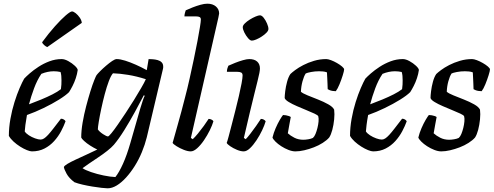

<svg xmlns="http://www.w3.org/2000/svg" viewBox="-20 -820 2678 1040"><path d="M153 0Q143 0 125.5 -7Q108 -14 89 -26Q70 -38 53.5 -53Q37 -68 28 -84Q28 -129 36.5 -176.5Q45 -224 58.5 -267Q72 -310 86.5 -343.5Q101 -377 111 -394Q121 -405 141 -422.5Q161 -440 188.5 -458Q216 -476 248 -488Q280 -500 314 -500Q330 -500 350 -489Q370 -478 385 -464Q400 -450 401 -441Q398 -419 390.5 -396.5Q383 -374 373 -354.5Q363 -335 354 -321Q336 -303 299 -280Q262 -257 216.5 -235Q171 -213 126 -197Q120 -164 117.5 -143Q115 -122 114 -108Q121 -97 136.5 -87Q152 -77 170 -70.5Q188 -64 200 -64Q209 -64 218.5 -70Q228 -76 240.5 -89.5Q253 -103 269.5 -124.5Q286 -146 310 -177Q319 -177 326 -172.5Q333 -168 335 -163Q326 -138 311 -109.5Q296 -81 273.5 -56Q251 -31 221 -15.5Q191 0 153 0ZM137 -255Q172 -268 204.5 -281.5Q237 -295 264.5 -309Q292 -323 310 -337Q312 -350 312.5 -362Q313 -374 313 -385Q313 -398 312 -409Q311 -420 308 -430Q299 -432 290 -433Q281 -434 271 -434Q255 -434 238 -430.5Q221 -427 204 -420Q181 -386 164.5 -341.5Q148 -297 137 -255ZM236 -565Q228 -568 219 -576Q210 -584 208 -591Q244 -640 277.5 -677.5Q311 -715 336 -736.5Q361 -758 370 -758Q378 -758 390 -748.5Q402 -739 412 -724.5Q422 -710 423 -696Z M563 200Q553 200 530.5 197.5Q508 195 480.5 190.5Q453 186 427 180Q401 174 383 167Q354 145 341 121.5Q328 98 326 85Q328 78 345.5 67.5Q363 57 390 44.5Q417 32 447.5 18Q478 4 507 -10Q488 -19 468.5 -31.5Q449 -44 435.5 -56.5Q422 -69 420 -75Q420 -112 427.5 -156Q435 -200 446.5 -244Q458 -288 469.5 -325Q481 -362 490.5 -385.5Q500 -409 503 -413Q509 -421 523 -435Q537 -449 554.5 -464Q572 -479 587.5 -489.5Q603 -500 612 -500Q631 -500 658 -491.5Q685 -483 715.5 -469.5Q746 -456 775 -440L785 -500Q794 -500 807.5 -499Q821 -498 834 -494.5Q847 -491 855.5 -482.5Q864 -474 864 -459Q864 -458 864 -454.5Q864 -451 863 -448L775 -76Q765 -36 748.5 4Q732 44 710 79Q688 114 663 141.5Q638 169 612.5 184.5Q587 200 563 200ZM605 139Q625 114 646 67.5Q667 21 686 -45L740 -233Q747 -256 753.5 -275.5Q760 -295 764 -301L759 -304Q739 -265 711 -214Q683 -163 653.5 -115.5Q624 -68 597 -36Q584 -21 560.5 -2.5Q537 16 510.5 33.5Q484 51 461.5 66.5Q439 82 427 91Q441 101 473 112Q505 123 541.5 130.5Q578 138 605 139ZM565 -81Q569 -81 583.5 -98.5Q598 -116 618 -145Q638 -174 661 -208.5Q684 -243 705.5 -278Q727 -313 744.5 -343Q762 -373 770 -391Q720 -407 674 -414.5Q628 -422 592 -423Q581 -411 569.5 -380.5Q558 -350 547.5 -310.5Q537 -271 528.5 -231Q520 -191 515 -160.5Q510 -130 510 -119Q519 -106 538 -93.5Q557 -81 565 -81Z M1013 0Q997 0 975.5 -8.5Q954 -17 936.5 -28Q919 -39 915 -46Q918 -56 925 -81.5Q932 -107 942 -142Q952 -177 962.5 -216Q973 -255 982 -291Q995 -340 1007 -394Q1019 -448 1030 -500Q1041 -552 1049.5 -597Q1058 -642 1063 -673Q1068 -704 1068 -714Q1068 -724 1061.5 -727.5Q1055 -731 1044 -731H979Q979 -739 981.5 -749Q984 -759 986 -764Q1001 -771 1022.5 -779.5Q1044 -788 1065.5 -794Q1087 -800 1103 -800Q1132 -800 1149.5 -785Q1167 -770 1167 -747Q1167 -745 1163 -725.5Q1159 -706 1154 -686L1014 -73L1024 -66Q1036 -77 1052 -96.5Q1068 -116 1084 -138Q1100 -160 1110 -176Q1118 -176 1126 -172Q1134 -168 1136 -163Q1130 -142 1116.5 -114.5Q1103 -87 1085 -60.5Q1067 -34 1048 -17Q1029 0 1013 0Z M1300 0Q1284 0 1263.5 -8.5Q1243 -17 1227 -28Q1211 -39 1208 -46Q1211 -53 1218 -79Q1225 -105 1234.5 -142Q1244 -179 1254.5 -220Q1265 -261 1274 -300Q1283 -339 1288.5 -368.5Q1294 -398 1294 -411Q1294 -423 1286.5 -427Q1279 -431 1265 -431H1209Q1209 -441 1212 -450.5Q1215 -460 1217 -464Q1232 -471 1253.5 -479.5Q1275 -488 1296 -494Q1317 -500 1330 -500Q1358 -500 1373 -486.5Q1388 -473 1388 -449Q1388 -441 1385 -424.5Q1382 -408 1375 -381Q1368 -354 1358 -312.5Q1348 -271 1333.5 -212Q1319 -153 1301 -73L1311 -66Q1321 -76 1336 -95.5Q1351 -115 1367 -137.5Q1383 -160 1393 -176Q1402 -176 1409 -172Q1416 -168 1419 -163Q1413 -142 1400 -114.5Q1387 -87 1369.5 -60.5Q1352 -34 1334 -17Q1316 0 1300 0ZM1344 -600Q1335 -600 1323.5 -613.5Q1312 -627 1303.5 -644Q1295 -661 1295 -673Q1295 -682 1306 -693Q1317 -704 1333 -714Q1349 -724 1364.5 -730.5Q1380 -737 1388 -737Q1398 -737 1408.5 -723.5Q1419 -710 1426.5 -692.5Q1434 -675 1434 -663Q1434 -654 1423.5 -643Q1413 -632 1397.5 -622Q1382 -612 1367.5 -606Q1353 -600 1344 -600Z M1580 0Q1563 0 1542.5 -8Q1522 -16 1503.5 -28Q1485 -40 1472 -53Q1459 -66 1456 -75Q1462 -100 1473 -125.5Q1484 -151 1495.5 -170.5Q1507 -190 1513 -197Q1521 -197 1529 -195.5Q1537 -194 1544.5 -191.5Q1552 -189 1555 -186Q1552 -170 1548 -148.5Q1544 -127 1539 -98Q1553 -85 1574.5 -74Q1596 -63 1623 -63Q1634 -63 1649.5 -65.5Q1665 -68 1675 -73Q1683 -80 1689 -94.5Q1695 -109 1699.5 -127Q1704 -145 1705.5 -162Q1707 -179 1704 -190Q1702 -196 1683.5 -204.5Q1665 -213 1639.5 -223.5Q1614 -234 1588.5 -245Q1563 -256 1544 -267.5Q1525 -279 1522 -289Q1522 -302 1525 -326.5Q1528 -351 1535 -377Q1542 -403 1553 -419Q1561 -427 1579 -440.5Q1597 -454 1623 -467.5Q1649 -481 1681 -490.5Q1713 -500 1747 -500Q1757 -500 1773 -494Q1789 -488 1805.5 -478.5Q1822 -469 1833 -459.5Q1844 -450 1844 -444Q1844 -436 1836.5 -412Q1829 -388 1819 -363.5Q1809 -339 1799 -326Q1790 -326 1781 -327.5Q1772 -329 1765 -332Q1758 -335 1755 -337Q1755 -350 1754 -366.5Q1753 -383 1752.5 -399.5Q1752 -416 1751 -428Q1741 -432 1729 -433Q1717 -434 1708 -434Q1686 -434 1665 -430Q1644 -426 1636 -422Q1626 -407 1618.5 -379.5Q1611 -352 1610 -323Q1620 -314 1646 -303.5Q1672 -293 1702.5 -281Q1733 -269 1758 -255Q1783 -241 1790 -226Q1793 -203 1790 -173Q1787 -143 1780 -116.5Q1773 -90 1763 -75Q1750 -60 1728 -46Q1706 -32 1680 -22Q1654 -12 1628 -6Q1602 0 1580 0Z M2001 0Q1991 0 1973.5 -7Q1956 -14 1937 -26Q1918 -38 1901.5 -53Q1885 -68 1876 -84Q1876 -129 1884.5 -176.5Q1893 -224 1906.5 -267Q1920 -310 1934.5 -343.5Q1949 -377 1959 -394Q1969 -405 1989 -422.5Q2009 -440 2036.5 -458Q2064 -476 2096 -488Q2128 -500 2162 -500Q2178 -500 2198 -489Q2218 -478 2233 -464Q2248 -450 2249 -441Q2246 -419 2238.5 -396.5Q2231 -374 2221 -354.5Q2211 -335 2202 -321Q2184 -303 2147 -280Q2110 -257 2064.5 -235Q2019 -213 1974 -197Q1968 -164 1965.5 -143Q1963 -122 1962 -108Q1969 -97 1984.5 -87Q2000 -77 2018 -70.5Q2036 -64 2048 -64Q2057 -64 2066.5 -70Q2076 -76 2088.5 -89.5Q2101 -103 2117.5 -124.5Q2134 -146 2158 -177Q2167 -177 2174 -172.5Q2181 -168 2183 -163Q2174 -138 2159 -109.5Q2144 -81 2121.5 -56Q2099 -31 2069 -15.5Q2039 0 2001 0ZM1985 -255Q2020 -268 2052.5 -281.5Q2085 -295 2112.5 -309Q2140 -323 2158 -337Q2160 -350 2160.5 -362Q2161 -374 2161 -385Q2161 -398 2160 -409Q2159 -420 2156 -430Q2147 -432 2138 -433Q2129 -434 2119 -434Q2103 -434 2086 -430.5Q2069 -427 2052 -420Q2029 -386 2012.5 -341.5Q1996 -297 1985 -255Z M2370 0Q2353 0 2332.5 -8Q2312 -16 2293.5 -28Q2275 -40 2262 -53Q2249 -66 2246 -75Q2252 -100 2263 -125.5Q2274 -151 2285.5 -170.5Q2297 -190 2303 -197Q2311 -197 2319 -195.5Q2327 -194 2334.5 -191.5Q2342 -189 2345 -186Q2342 -170 2338 -148.5Q2334 -127 2329 -98Q2343 -85 2364.5 -74Q2386 -63 2413 -63Q2424 -63 2439.5 -65.5Q2455 -68 2465 -73Q2473 -80 2479 -94.5Q2485 -109 2489.5 -127Q2494 -145 2495.5 -162Q2497 -179 2494 -190Q2492 -196 2473.5 -204.5Q2455 -213 2429.5 -223.5Q2404 -234 2378.5 -245Q2353 -256 2334 -267.5Q2315 -279 2312 -289Q2312 -302 2315 -326.5Q2318 -351 2325 -377Q2332 -403 2343 -419Q2351 -427 2369 -440.5Q2387 -454 2413 -467.5Q2439 -481 2471 -490.5Q2503 -500 2537 -500Q2547 -500 2563 -494Q2579 -488 2595.5 -478.5Q2612 -469 2623 -459.5Q2634 -450 2634 -444Q2634 -436 2626.5 -412Q2619 -388 2609 -363.5Q2599 -339 2589 -326Q2580 -326 2571 -327.5Q2562 -329 2555 -332Q2548 -335 2545 -337Q2545 -350 2544 -366.5Q2543 -383 2542.5 -399.5Q2542 -416 2541 -428Q2531 -432 2519 -433Q2507 -434 2498 -434Q2476 -434 2455 -430Q2434 -426 2426 -422Q2416 -407 2408.5 -379.5Q2401 -352 2400 -323Q2410 -314 2436 -303.5Q2462 -293 2492.5 -281Q2523 -269 2548 -255Q2573 -241 2580 -226Q2583 -203 2580 -173Q2577 -143 2570 -116.5Q2563 -90 2553 -75Q2540 -60 2518 -46Q2496 -32 2470 -22Q2444 -12 2418 -6Q2392 0 2370 0Z"/></svg>

Font: Texturina 12pt Medium
Style: Italic
Weight: 500
Italic angle: -11°
Designer: Guillermo Torres Carreño
Foundry: Omnibus-Type
Version: Version 1.002